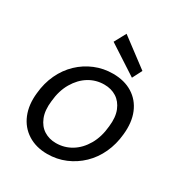

<svg xmlns="http://www.w3.org/2000/svg" viewBox="-175 -866 948 1004"><g transform="rotate(30 298.5 -364.0)"><path d="M253 12Q185 12 135.5 -19.5Q86 -51 63 -107Q40 -163 48 -236Q54 -300 79 -353Q104 -406 144 -444Q184 -482 235 -503Q286 -524 343 -524Q412 -524 461 -493.5Q510 -463 533 -407.5Q556 -352 548 -277Q542 -214 517.5 -161Q493 -108 453 -69.5Q413 -31 362 -9.5Q311 12 253 12ZM264 -60Q315 -60 357.5 -86Q400 -112 428 -160.5Q456 -209 462 -275Q469 -333 453 -372.5Q437 -412 405.5 -432Q374 -452 332 -452Q282 -452 240 -426.5Q198 -401 169.5 -352.5Q141 -304 135 -238Q128 -180 144 -140Q160 -100 191.5 -80Q223 -60 264 -60ZM438 -555 261 -670 299 -740 468 -613Z"/></g></svg>

Font: DM Sans 12pt
Style: Italic
Weight: 400
Italic angle: -10°
Version: Version 4.004;gftools[0.9.30]